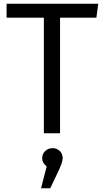

<svg xmlns="http://www.w3.org/2000/svg" viewBox="-20 -708 552 1020"><path d="M313 132Q313 154 288 206L247 292H198L228 176Q204 158 204 132Q204 110 220 94.5Q236 79 259 79Q282 79 297.5 94Q313 109 313 132ZM492 -614H299V0H213V-614H15V-688H502Z"/></svg>

Font: FiraSans
Style: Regular
Weight: 350
Designer: Carrois Corporate & Edenspiekermann AG
Foundry: Carrois Corporate GbR & Edenspiekermann AG
Version: Version 3.106;PS 003.106;hotconv 1.0.70;makeotf.lib2.5.58329